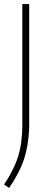

<svg xmlns="http://www.w3.org/2000/svg" viewBox="-22 -760 253 950"><path d="M-2 153Q46.5 81.5 67.5 14.5Q88.5 -52.5 88.5 -143V-740H122.5V-127.5Q119 -39.5 96.8 27.8Q74.5 95 23 170Z"/></svg>

Font: Encode Sans Semi Condensed Thin
Style: Regular
Weight: 250
Width: 4
Designer: Multiple Designers
Foundry: Impallari Type
Version: Version 2.000